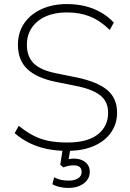

<svg xmlns="http://www.w3.org/2000/svg" viewBox="-20 -733 640 943"><path d="M310 8Q255 8 208.5 -2Q162 -12 123 -31.5Q84 -51 52 -79L72 -115Q107 -87 141.5 -68.5Q176 -50 217 -41.5Q258 -33 310 -33Q410 -33 460.5 -73Q511 -113 511 -179Q511 -215 495 -240Q479 -265 444 -282.5Q409 -300 353 -311L254 -331Q160 -350 114 -394Q68 -438 68 -513Q68 -573 98.5 -618Q129 -663 183.5 -688Q238 -713 308 -713Q356 -713 397.5 -703Q439 -693 475 -672.5Q511 -652 539 -622L519 -586Q472 -632 422 -652Q372 -672 308 -672Q249 -672 205 -652.5Q161 -633 136.5 -597Q112 -561 112 -513Q112 -455 146 -421.5Q180 -388 256 -373L355 -353Q457 -332 506 -291.5Q555 -251 555 -180Q555 -125 525.5 -82.5Q496 -40 441 -16Q386 8 310 8ZM315 190Q292 190 271.5 185Q251 180 237 172L246 138Q265 147 280 150.5Q295 154 319 154Q346 154 363.5 143Q381 132 381 111Q381 96 371.5 87.5Q362 79 342 79Q331 79 319.5 81Q308 83 291 89L276 76L291 -20H329L316 55L298 53Q310 50 321.5 48Q333 46 343 46Q365 46 382.5 53.5Q400 61 410.5 75.5Q421 90 421 111Q421 134 407.5 152Q394 170 370.5 180Q347 190 315 190Z"/></svg>

Font: Nunito Sans 12pt ExtraLight
Style: Regular
Weight: 200
Version: Version 3.101;gftools[0.9.27]